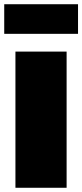

<svg xmlns="http://www.w3.org/2000/svg" viewBox="-38 -888 389 908"><path d="M-18 -728V-868H331V-728ZM35 0V-644H277V0Z"/></svg>

Font: Kanit Black
Style: Regular
Weight: 900
Designer: Katatrad Team
Foundry: CadsonDemak
Version: Version 2.000; ttfautohint (v1.8.3)